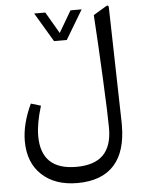

<svg xmlns="http://www.w3.org/2000/svg" viewBox="-62 -730 780 1041"><g transform="rotate(-5 328.5 -209.0)"><path d="M326.7 -514.6 421.4 -672.9H360.8L292 -555.7L223.6 -672.9H163.1L257.3 -514.6ZM569.3 -669.9C568.8 -677.2 566.9 -681.2 562.5 -681.2C560.5 -681.2 558.1 -680.2 555.2 -678.7L484.4 -636.2C491.2 -533.2 497.6 -415.5 503.9 -282.2C510.3 -148.9 513.2 -61 513.2 -18.6C513.2 111.8 450.2 175.3 318.8 175.3C190.9 175.3 127 113.8 127 -9.3C127 -54.7 136.7 -108.9 156.2 -171.9L102.5 -188C68.8 -116.7 52.2 -49.8 52.2 12.2C52.2 90.3 76.2 151.9 124 196.3C171.4 240.7 235.8 263.2 316.9 263.2C497.1 263.2 584 159.7 584 -28.3V-43Z"/></g></svg>

Font: Sahel
Style: Regular
Weight: 400
Foundry: Saber Rastikerdar (saber.rastikerdar@gmail.com)
Version: Version 3.4.0